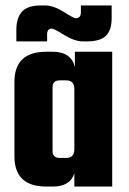

<svg xmlns="http://www.w3.org/2000/svg" viewBox="-20 -685 474 705"><path d="M255 -495H392V0H253V-49Q238 0 174 0H150Q33 0 33 -111V-384Q33 -495 150 -495H174Q241 -495 255 -439ZM200 -105H223Q253 -105 253 -137V-358Q253 -390 223 -390H200Q173 -390 173 -365V-130Q173 -105 200 -105ZM153 -558V-533H40V-575Q40 -619 60.5 -642Q81 -665 131 -665H146Q176 -665 213.5 -641.5Q251 -618 258 -618Q277 -618 277 -640V-665H390V-618Q390 -575 369.5 -554Q349 -533 298 -533H284Q254 -533 216 -556.5Q178 -580 170 -580Q153 -580 153 -558Z"/></svg>

Font: Teko SemiBold
Style: Regular
Weight: 600
Designer: Manushi Parikh, Jonny Pinhorn
Foundry: Indian Type Foundry
Version: Version 1.106;PS 1.0;hotconv 1.0.78;makeotf.lib2.5.61930; tt